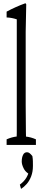

<svg xmlns="http://www.w3.org/2000/svg" viewBox="-20 -908 263 1190"><path d="M21 -44.4Q52.2 -58.1 83.5 -62Q83.5 -62 83.5 -65.4Q84 -82 84 -88.4Q84 -135.3 84 -172.9Q84 -485.4 84 -788.1Q52.7 -798.8 21 -799.8Q21 -822.8 21 -835.9Q78.6 -866.7 135.7 -887.2Q139.2 -889.2 142.6 -881.3Q141.1 -801.3 139.2 -711.4Q139.2 -489.3 139.2 -257.3Q139.2 -215.3 140.6 -88.9Q140.6 -82 141.1 -64.9Q141.1 -64.9 141.1 -61.5Q171.9 -58.1 202.6 -44.4Q202.6 -31.7 202.6 -9.8Q202.6 -9.8 21 -9.8Q21 -31.7 21 -44.4ZM184.1 120.1Q184.1 156.7 173.1 185.1Q162.1 213.4 145.5 232.2Q128.9 251 110.4 262.7Q110.4 262.7 103 236.3Q128.9 217.3 143.1 193.8Q149.9 182.6 155.3 168Q155.3 168 152.3 165.5Q134.8 152.8 126.5 135.3Q114.7 111.3 114.7 93.3Q114.7 67.4 123.5 50.8Q131.3 35.6 147.5 35.6Q155.8 35.6 163.3 41.3Q170.9 46.9 180.7 59.6Q183.6 77.1 183.8 90.8Q184.1 104.5 184.1 120.1Z"/></svg>

Font: Scarab Serif
Style: Light
Weight: 300
Designer: John Roberts
Foundry: Scarab
Version: 1.0